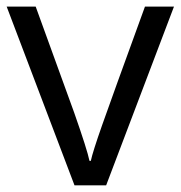

<svg xmlns="http://www.w3.org/2000/svg" viewBox="-20 -555 541 575"><path d="M203.1 0 0 -535.2H86.9L202.1 -217.8Q241.2 -106.4 248 -73.2H252Q257.3 -99.1 285.9 -180.4Q314.5 -261.7 414.1 -535.2H501L297.9 0Z"/></svg>

Font: f0_58959 
Style: Regular
Weight: 400
Foundry: Ascender Corporation
Version: Version 1.10